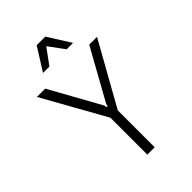

<svg xmlns="http://www.w3.org/2000/svg" viewBox="-296 -1169 1292 1292"><g transform="rotate(-45 350.0 -523.5)"><path d="M143 -800 344 -438 348 -419H356L361 -438L562 -800H636L385 -351V0H315V-351L64 -800ZM207 -885 309 -1047H391L493 -885H432L350 -997L268 -885Z"/></g></svg>

Font: Martian Mono ExtraLight
Style: Regular
Weight: 200
Monospace: yes
Designer: Roman Shamin
Foundry: Evil Martians
Version: Version 1.000; ttfautohint (v1.8.4.7-5d5b)